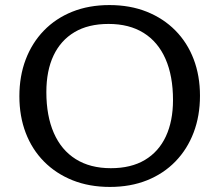

<svg xmlns="http://www.w3.org/2000/svg" viewBox="-20 -728 866 758"><path d="M412 -708Q493.5 -708 559.2 -681.8Q625 -655.5 672.2 -607.8Q719.5 -560 744.5 -494.5Q769.5 -429 769.5 -350Q769.5 -270.5 744.5 -204.8Q719.5 -139 672.8 -90.8Q626 -42.5 560.5 -16.2Q495 10 414 10Q332.5 10 266.8 -16.2Q201 -42.5 153.8 -90.2Q106.5 -138 81.5 -203.5Q56.5 -269 56.5 -348Q56.5 -427.5 81.5 -493.2Q106.5 -559 153.2 -607.2Q200 -655.5 265.5 -681.8Q331 -708 412 -708ZM417.5 -64Q497.5 -64 552 -96.5Q606.5 -129 634.8 -189.5Q663 -250 663 -333Q663 -428 633.5 -495.2Q604 -562.5 547.2 -598Q490.5 -633.5 408.5 -633.5Q328.5 -633.5 274 -601Q219.5 -568.5 191.2 -508.5Q163 -448.5 163 -364.5Q163 -270.5 192.5 -203Q222 -135.5 279 -99.8Q336 -64 417.5 -64Z"/></svg>

Font: Newsreader 9pt
Style: Regular
Weight: 400
Designer: Hugues Gentile
Foundry: Production Type
Version: Version 1.003